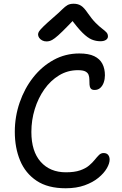

<svg xmlns="http://www.w3.org/2000/svg" viewBox="-20 -997 653 1027"><path d="M331.2 10Q235.8 10 175.8 -30.1Q115.8 -70.2 87.5 -138.4Q59.2 -206.6 59.2 -292Q59.2 -373 85.1 -448.4Q111 -523.8 157.4 -582.8Q203.8 -641.8 266.7 -676.4Q329.6 -711 404.4 -711Q454 -711 483.9 -696.6Q513.8 -682.2 527.5 -656Q541.2 -629.8 541.2 -594.2Q541.2 -574.4 535.1 -556.4Q529 -538.4 516.7 -527.1Q504.4 -515.8 486 -515.8Q471.2 -515.8 465.4 -523.7Q459.6 -531.6 458.8 -544.3Q458 -557 458 -572Q458 -585 453.9 -596.4Q449.8 -607.8 436.9 -614.7Q424 -621.6 396.6 -621.6Q341.6 -621.6 295.9 -593.8Q250.2 -566 217.2 -519.2Q184.2 -472.4 166 -413.4Q147.8 -354.4 147.8 -291.2Q147.8 -187.4 197.7 -131.4Q247.6 -75.4 332.6 -75.4Q378.8 -75.4 408.5 -85.8Q438.2 -96.2 456.4 -111.6Q474.6 -127 486.8 -142.3Q499 -157.6 509.6 -168Q520.2 -178.4 533.8 -178.4Q550.6 -178.4 558.5 -168.4Q566.4 -158.4 566.4 -143.2Q566.4 -122.8 551.3 -96.7Q536.2 -70.6 506.5 -46.1Q476.8 -21.6 432.8 -5.8Q388.8 10 331.2 10ZM229 -775.4Q216 -775.4 205.6 -780.9Q195.2 -786.4 189.4 -795Q183.6 -803.6 183.6 -812.6Q183.6 -820.4 188.6 -828.6Q193.6 -836.8 210.6 -853.8Q227.6 -870.8 264.8 -903Q295.4 -929.4 311.7 -945.8Q328 -962.2 341 -969.6Q354 -977 374.2 -977Q397 -977 413.5 -966.5Q430 -956 449.6 -926.6Q472.4 -893.8 492 -874.3Q511.6 -854.8 526.3 -843.8Q541 -832.8 549.2 -824Q557.4 -815.2 557.4 -802.2Q557.4 -790.8 546.6 -783.6Q535.8 -776.4 517.2 -776.4Q493.2 -776.4 471 -785.5Q448.8 -794.6 421.6 -821.4Q394.4 -848.2 356 -900.8L384.2 -901.2Q341.8 -856.4 315.5 -830.6Q289.2 -804.8 273.4 -793Q257.6 -781.2 247.6 -778.3Q237.6 -775.4 229 -775.4Z"/></svg>

Font: Shantell Sans Light
Style: Regular
Weight: 300
Designer: Stephen Nixon, Anya Danilova, Shantell Martin
Foundry: Arrow Type
Version: Version 1.011;[c5ecc13dd]